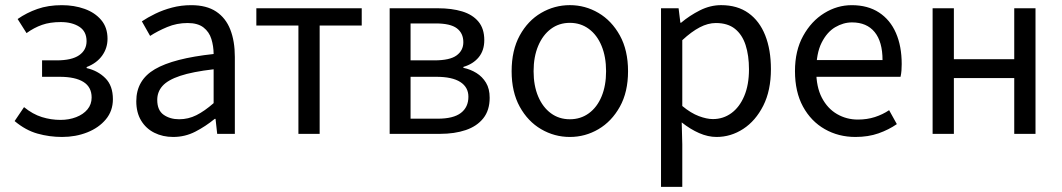

<svg xmlns="http://www.w3.org/2000/svg" viewBox="-20 -518 4109 743"><path d="M220.4 12Q171 12 125 -1Q78.9 -13.9 36.6 -49.5L73 -103.4Q106.6 -76 142 -65Q177.5 -54 213.9 -54Q247.3 -54 274.8 -64.7Q302.3 -75.3 318.4 -94.6Q334.6 -114 334.6 -140.7Q334.6 -181.2 302.8 -201Q271 -220.8 210.6 -220.8H142.8V-284.4H199Q257.6 -284.4 286.3 -304.3Q315 -324.3 315 -358.6Q315 -396.4 286.9 -414.5Q258.7 -432.6 215.1 -432.6Q173.5 -432.6 142.8 -421.8Q112.1 -411.1 82.7 -389.9L48.2 -444.4Q83.1 -468.7 124.7 -483.3Q166.2 -498 219.4 -498Q266.9 -498 307.1 -483.7Q347.3 -469.4 371.7 -440.5Q396.1 -411.7 396.1 -368Q396.1 -331.7 375.2 -302.6Q354.4 -273.6 315.3 -258.5V-254.5Q358.8 -244.5 387.8 -215.4Q416.9 -186.3 416.9 -134.1Q416.9 -88.8 389.6 -56.1Q362.3 -23.4 317.6 -5.7Q272.8 12 220.4 12Z M650.3 12Q609.6 12 577.2 -4.3Q544.8 -20.5 526.1 -51.5Q507.4 -82.4 507.4 -126.2Q507.4 -208 579.4 -250.2Q651.4 -292.3 806.7 -309Q806.5 -339.5 798 -367Q789.5 -394.6 767.5 -411.7Q745.4 -428.9 705.9 -428.9Q664.1 -428.9 627.1 -413.4Q590 -397.9 560.9 -379L529 -435.4Q551.3 -450.4 581 -464.9Q610.7 -479.4 645.9 -488.7Q681.1 -498 720.1 -498Q779.2 -498 816.4 -473.3Q853.6 -448.6 871.2 -403.6Q888.8 -358.6 888.8 -297.7V0H820.5L814.1 -57.9H810.8Q775.7 -29.1 735.8 -8.5Q695.9 12 650.3 12ZM673.2 -56.5Q708.6 -56.5 740.1 -72.3Q771.6 -88.1 806.7 -118.9V-249.9Q725 -240.4 677.3 -224.5Q629.6 -208.6 609 -185.6Q588.5 -162.7 588.5 -131.5Q588.5 -91.2 613.3 -73.8Q638.1 -56.5 673.2 -56.5Z M1134.8 0V-419.1H972V-486.1H1379.8V-419.1H1217V0Z M1487.9 0V-486H1674.9Q1728.4 -486 1768.5 -473.8Q1808.7 -461.6 1831.4 -434.4Q1854.1 -407.1 1854.1 -362.8Q1854.1 -322.6 1832.4 -296.3Q1810.8 -270.1 1773.2 -259.1V-255.5Q1800.7 -249.8 1823.7 -235.5Q1846.7 -221.2 1860.8 -197.8Q1874.9 -174.5 1874.9 -139.7Q1874.9 -91.2 1850.3 -60.3Q1825.7 -29.4 1782.5 -14.7Q1739.2 0 1682.6 0ZM1568.8 -284.4H1660.8Q1721 -284.4 1747 -303.6Q1773 -322.7 1773 -354.7Q1773 -389.5 1748 -408.4Q1723 -427.3 1666.5 -427.3H1568.8ZM1568.8 -58.7H1673.8Q1734.6 -58.7 1763.6 -81Q1792.6 -103.2 1792.6 -143.7Q1792.6 -180.5 1761.2 -200.7Q1729.9 -220.8 1668.3 -220.8H1568.8Z M2185.2 12Q2125.6 12 2074.1 -18.1Q2022.7 -48.1 1991.3 -105Q1959.9 -161.9 1959.9 -242.4Q1959.9 -323.5 1991.3 -380.8Q2022.7 -438 2074.1 -468Q2125.6 -498.1 2185.2 -498.1Q2244.7 -498.1 2295.9 -468Q2347 -438 2378.7 -380.8Q2410.4 -323.5 2410.4 -242.4Q2410.4 -161.9 2378.7 -105Q2347 -48.1 2295.9 -18.1Q2244.7 12 2185.2 12ZM2185.2 -56.5Q2227 -56.5 2258.8 -79.7Q2290.6 -102.9 2308 -144.8Q2325.4 -186.7 2325.4 -242.4Q2325.4 -298.1 2308 -340.3Q2290.6 -382.6 2258.8 -406.1Q2227 -429.6 2185.2 -429.6Q2143.4 -429.6 2111.9 -406.1Q2080.4 -382.6 2062.6 -340.3Q2044.9 -298.1 2044.9 -242.4Q2044.9 -186.7 2062.6 -144.8Q2080.4 -102.9 2111.9 -79.7Q2143.4 -56.5 2185.2 -56.5Z M2538 205.1V-486.1H2606L2612.9 -430H2615.6Q2648.7 -457.9 2688.6 -478Q2728.6 -498.1 2770.6 -498.1Q2833.4 -498.1 2876.3 -467.5Q2919.1 -437 2941.2 -381.3Q2963.3 -325.5 2963.3 -250.4Q2963.3 -167.6 2933.7 -109Q2904 -50.4 2856.2 -19.2Q2808.3 12 2752.8 12Q2719.9 12 2685.7 -2.9Q2651.5 -17.8 2618.1 -44.3L2620.3 40.5V205.1ZM2738.6 -57.2Q2778.8 -57.2 2810.4 -80.3Q2841.9 -103.3 2860.1 -146.5Q2878.4 -189.7 2878.4 -249.7Q2878.4 -303.3 2865.3 -343.7Q2852.2 -384 2824.1 -406.5Q2796 -428.9 2750.2 -428.9Q2719.8 -428.9 2688 -412.3Q2656.2 -395.8 2620.3 -362.5V-107.8Q2653.6 -80.2 2684.3 -68.7Q2715 -57.2 2738.6 -57.2Z M3290.4 12Q3224.8 12 3171.7 -18.3Q3118.5 -48.6 3087.4 -105.5Q3056.4 -162.5 3056.4 -242.9Q3056.4 -322.1 3088.1 -379.2Q3119.7 -436.4 3169.8 -467.2Q3219.8 -498 3275.9 -498Q3338.3 -498 3381.5 -469.7Q3424.8 -441.5 3447.1 -390.3Q3469.4 -339.2 3469.4 -270Q3469.4 -257.5 3468.5 -245.2Q3467.6 -232.9 3464.9 -220.8H3115.3V-285.6H3395.2Q3395.2 -356.4 3364.7 -393.9Q3334.1 -431.3 3277.1 -431.3Q3243.7 -431.3 3212 -412.7Q3180.3 -394 3159.5 -352.8Q3138.7 -311.5 3138.7 -243.7Q3138.7 -181.8 3160.4 -139.9Q3182.2 -98 3219.1 -76.6Q3255.9 -55.3 3299.7 -55.3Q3335.2 -55.3 3365.4 -65Q3395.7 -74.8 3420.7 -91.6L3450.6 -37.7Q3419.3 -16 3379.7 -2Q3340.1 12 3290.4 12Z M3589 0V-486.1H3671.3V-288.8H3904.9V-486.1H3987.2V0H3904.9V-215.9H3671.3V0Z"/></svg>

Font: SourceSans3VF
Style: Regular
Weight: 200
Designer: Paul D. Hunt
Foundry: Adobe
Version: Version 3.052;hotconv 1.1.0;makeotfexe 2.6.0